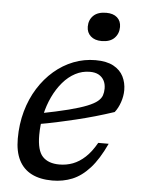

<svg xmlns="http://www.w3.org/2000/svg" viewBox="-51 -719 564 770"><g transform="rotate(5 231.0 -334.5)"><path d="M301 -437.5Q270 -437.5 242.5 -423Q215 -408.5 192.8 -382.5Q170.5 -356.5 154.2 -322.2Q138 -288 129.2 -248.2Q120.5 -208.5 120.5 -167Q120.5 -105 143.5 -80.8Q166.5 -56.5 211 -56.5Q239.5 -56.5 265.2 -66.2Q291 -76 314.5 -97.8Q338 -119.5 359 -156.5H401Q371.5 -93 338.8 -56.8Q306 -20.5 268.8 -5.2Q231.5 10 188.5 10Q139 10 105 -7.2Q71 -24.5 53.5 -59Q36 -93.5 36 -145.5Q36 -204 50.5 -255.8Q65 -307.5 91.5 -349.8Q118 -392 153.5 -422.5Q189 -453 231.2 -469.5Q273.5 -486 319.5 -486Q364.5 -486 392 -471Q419.5 -456 432 -431Q444.5 -406 444.5 -376Q444.5 -352 436 -327.2Q427.5 -302.5 414 -285.5Q376.5 -273 338 -262Q299.5 -251 261 -241.8Q222.5 -232.5 185.2 -224.5Q148 -216.5 112.5 -210.5L115 -254Q184 -267.5 229.8 -279.2Q275.5 -291 302.8 -302Q330 -313 343.5 -324.2Q357 -335.5 361.2 -348Q365.5 -360.5 365.5 -375.5Q365.5 -394.5 358 -408.2Q350.5 -422 336.5 -429.8Q322.5 -437.5 301 -437.5ZM336.5 -564.5Q309 -564.5 292.8 -579Q276.5 -593.5 276.5 -617.5Q276.5 -644.5 294.2 -661.8Q312 -679 346 -679Q374 -679 389.8 -665Q405.5 -651 405.5 -627Q405.5 -600 388 -582.2Q370.5 -564.5 336.5 -564.5Z"/></g></svg>

Font: Newsreader 11pt
Style: Italic
Weight: 400
Italic angle: -17°
Version: Version 1.003